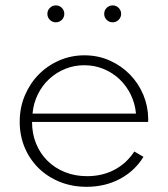

<svg xmlns="http://www.w3.org/2000/svg" viewBox="-20 -688 631 722"><path d="M305.9 14.5Q250.9 14.5 204.5 -4.3Q158.2 -23.2 124.8 -56.1Q91.4 -89.1 72.7 -133.6Q54.1 -178.2 54.1 -230Q54.1 -283.2 73.4 -328.9Q92.7 -374.5 125.9 -408.2Q159.1 -441.8 203.4 -460.9Q247.7 -480 297.3 -480Q349.1 -480 393 -460.2Q436.8 -440.5 468.9 -407.5Q500.9 -374.5 518.9 -331.6Q536.8 -288.6 537.3 -241.8Q537.3 -238.2 537.3 -235.5Q537.3 -232.7 536.8 -229.5H100.5Q100.5 -185 115.9 -147.5Q131.4 -110 158.9 -83Q186.4 -55.9 224.3 -40.7Q262.3 -25.5 307.3 -25.5Q364.5 -25.5 410.2 -49.5Q455.9 -73.6 485 -118.2L519.5 -98.2Q486.4 -44.5 430.5 -15Q374.5 14.5 305.9 14.5ZM491.4 -260.9Q487.7 -300 471.1 -333.4Q454.5 -366.8 428.4 -391.1Q402.3 -415.5 368.6 -429.1Q335 -442.7 296.8 -442.7Q258.6 -442.7 224.8 -428.9Q190.9 -415 164.8 -390.7Q138.6 -366.4 122.3 -333.2Q105.9 -300 102.3 -260.9ZM403.6 -604.1Q390.5 -604.1 381.1 -613.4Q371.8 -622.7 371.8 -635.9Q371.8 -649.1 381.1 -658.4Q390.5 -667.7 403.6 -667.7Q416.8 -667.7 426.1 -658.4Q435.5 -649.1 435.5 -635.9Q435.5 -622.7 426.1 -613.4Q416.8 -604.1 403.6 -604.1ZM190 -604.1Q176.8 -604.1 167.5 -613.4Q158.2 -622.7 158.2 -635.9Q158.2 -649.1 167.5 -658.4Q176.8 -667.7 190 -667.7Q203.2 -667.7 212.5 -658.4Q221.8 -649.1 221.8 -635.9Q221.8 -622.7 212.5 -613.4Q203.2 -604.1 190 -604.1Z"/></svg>

Font: Spartan Light
Style: Regular
Weight: 300
Designer: Matt Bailey, Mirko Velimirovic
Foundry: Matt Bailey
Version: Version 1.005